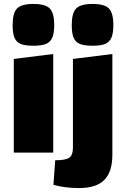

<svg xmlns="http://www.w3.org/2000/svg" viewBox="-20 -774 640 974"><path d="M250 -500V0H50V-475ZM44 -647Q44 -708 66.5 -731Q89 -754 150 -754Q210 -754 232.5 -731Q255 -708 255 -647Q255 -606 245.5 -583.5Q236 -561 214 -551.5Q192 -542 150 -542Q108 -542 85.5 -551Q63 -560 53.5 -582.5Q44 -605 44 -647ZM251 164 260 39Q313 39 331.5 26Q350 13 350 -25V-475L550 -500V11Q550 98 509 139Q468 180 381 180Q312 180 251 164ZM344 -647Q344 -708 366.5 -731Q389 -754 450 -754Q510 -754 532.5 -731Q555 -708 555 -647Q555 -606 545.5 -583.5Q536 -561 514 -551.5Q492 -542 450 -542Q408 -542 385.5 -551Q363 -560 353.5 -582.5Q344 -605 344 -647Z"/></svg>

Font: Changa ExtraBold
Style: Regular
Weight: 800
Designer: Eduardo Rodriguez Tunni
Foundry: Eduardo Rodriguez Tunni
Version: Version 2.002; ttfautohint (v1.5) -l 8 -r 50 -G 220 -x 14 -H